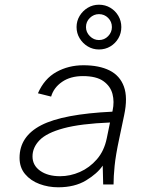

<svg xmlns="http://www.w3.org/2000/svg" viewBox="-20 -783 672 815"><path d="M227 12Q185 12 147.5 -2Q110 -16 86.5 -44Q63 -72 63 -113Q63 -204 155 -251.5Q247 -299 457 -309L458 -314Q466 -351 457.5 -384Q449 -417 419 -438.5Q389 -460 332 -460Q279 -460 243.5 -435.5Q208 -411 197 -373L141 -387Q168 -449 219.5 -477.5Q271 -506 334 -506Q401 -506 445 -484Q489 -462 506 -415.5Q523 -369 507 -294L486 -194Q471 -124 466.5 -78.5Q462 -33 462 0H418L416 -80Q393 -46 345 -17Q297 12 227 12ZM235 -35Q278 -35 319 -53Q360 -71 391 -106.5Q422 -142 433 -195L447 -263Q322 -258 250 -238.5Q178 -219 148 -188Q118 -157 118 -119Q118 -81 150.5 -58Q183 -35 235 -35ZM400 -573Q374 -573 352.5 -586Q331 -599 318 -620.5Q305 -642 305 -668Q305 -694 318 -715.5Q331 -737 352.5 -750Q374 -763 400 -763Q427 -763 448.5 -750Q470 -737 482.5 -715.5Q495 -694 495 -668Q495 -642 482.5 -620.5Q470 -599 448.5 -586Q427 -573 400 -573ZM400 -613Q423 -613 439 -629.5Q455 -646 455 -668Q455 -691 439 -707Q423 -723 400 -723Q378 -723 361.5 -707Q345 -691 345 -668Q345 -646 361.5 -629.5Q378 -613 400 -613Z"/></svg>

Font: Atkinson Hyperlegible Mono ExtraLight
Style: Italic
Weight: 200
Italic angle: -12°
Monospace: yes
Designer: Elliott Scott, Megan Eiswerth, Linus Boman, Theodore Petrosky, Letters from Sweden
Foundry: Applied Design Works, Letters from Sweden
Version: Version 2.001